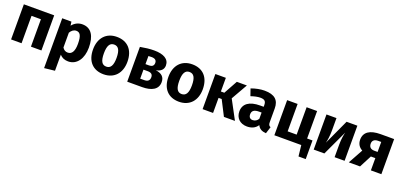

<svg xmlns="http://www.w3.org/2000/svg" viewBox="18 -1648 6136 2944"><g transform="rotate(20 3086.0 -176.0)"><path d="M390 0H561V-573H66V0H237V-447H390Z M1016 -592C959 -592 898 -569 851 -510L842 -573H692V240L863 221V-41C898 -1 946 18 1002 18C1143 18 1230 -111 1230 -288C1230 -474 1164 -592 1016 -592ZM949 -107C913 -107 886 -123 863 -158V-400C887 -442 922 -467 961 -467C1018 -467 1053 -429 1053 -286C1053 -158 1013 -107 949 -107Z M1579 -592C1404 -592 1299 -471 1299 -287C1299 -94 1405 18 1579 18C1754 18 1860 -103 1860 -286C1860 -480 1754 -592 1579 -592ZM1579 -467C1648 -467 1683 -414 1683 -286C1683 -162 1648 -107 1579 -107C1510 -107 1476 -160 1476 -287C1476 -411 1510 -467 1579 -467Z M2313 -315C2394 -329 2434 -373 2434 -436C2434 -541 2339 -592 2188 -592C2114 -592 2043 -583 1961 -568V0H2204C2354 0 2460 -52 2460 -174C2460 -254 2414 -303 2313 -315ZM2184 -483C2238 -483 2267 -461 2267 -417C2267 -369 2236 -349 2192 -349H2132V-481C2151 -483 2166 -483 2184 -483ZM2198 -112H2132V-259H2200C2260 -259 2285 -235 2285 -189C2285 -133 2251 -112 2198 -112Z M2809 -592C2634 -592 2529 -471 2529 -287C2529 -94 2635 18 2809 18C2984 18 3090 -103 3090 -286C3090 -480 2984 -592 2809 -592ZM2809 -467C2878 -467 2913 -414 2913 -286C2913 -162 2878 -107 2809 -107C2740 -107 2706 -160 2706 -287C2706 -411 2740 -467 2809 -467Z M3705 -573H3541L3418 -350H3362V-573H3191V0H3362V-246H3413L3539 0H3719L3554 -308Z M4227 -166V-389C4227 -522 4155 -592 3989 -592C3924 -592 3845 -577 3773 -550L3812 -437C3869 -457 3925 -468 3962 -468C4032 -468 4059 -447 4059 -379V-354H4001C3828 -354 3732 -286 3732 -161C3732 -56 3804 18 3919 18C3987 18 4051 -4 4092 -67C4119 -11 4163 10 4230 15L4265 -96C4238 -106 4227 -122 4227 -166ZM3968 -104C3926 -104 3903 -131 3903 -176C3903 -233 3939 -260 4017 -260H4059V-158C4039 -124 4007 -104 3968 -104Z M4851 -125V-573H4680V-126H4533V-573H4362V0H4801L4821 179H4939V-125Z M5508 -573H5332L5143 -163C5155 -205 5167 -284 5167 -366V-573H5004V0H5178L5369 -409C5358 -367 5345 -293 5345 -204V0H5508Z M5888 -573C5714 -573 5621 -510 5621 -387C5621 -319 5654 -269 5709 -240L5577 0H5760L5864 -200H5937V0H6108V-573ZM5884 -301C5821 -301 5794 -334 5794 -386C5794 -434 5825 -464 5887 -464H5937V-301Z"/></g></svg>

Font: Glow Sans SC Normal ExtraBold
Style: Regular
Weight: 800
Designer: Ryoko NISHIZUKA (kana, bopomofo & ideographs); Paul D. Hunt (Latin, Greek & Cyrillic); Sandoll Communications, Soo-young
Version: Version 0.93